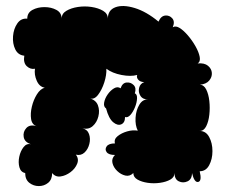

<svg xmlns="http://www.w3.org/2000/svg" viewBox="-20 -609 760 648"><path d="M515 -536Q523 -555 537.5 -556.5Q552 -558 561.5 -547Q571 -536 563 -517Q573 -523 586.5 -514.5Q600 -506 614.5 -489Q629 -472 640 -452.5Q651 -433 654 -417Q657 -401 647 -395Q670 -397 682 -387Q694 -377 695 -363Q696 -349 686 -337Q676 -325 654 -323Q668 -323 676 -307Q684 -291 686.5 -268Q689 -245 686.5 -222Q684 -199 676 -183Q668 -167 654 -167Q675 -167 686 -146.5Q697 -126 697 -99Q697 -72 686 -51.5Q675 -31 654 -31Q662 2 649 5Q636 8 628 -25Q628 -4 613 3Q598 10 583.5 3Q569 -4 569 -25Q569 -11 555 -3Q541 5 520 8Q499 11 478.5 8Q458 5 444 -3Q430 -11 430 -25Q418 -13 403 -16.5Q388 -20 375.5 -32Q363 -44 359.5 -59Q356 -74 368 -86Q347 -86 340 -95.5Q333 -105 340 -115Q347 -125 368 -125Q364 -139 377 -149.5Q390 -160 409 -165.5Q428 -171 445 -168Q436 -186 437.5 -211.5Q439 -237 450.5 -256Q462 -275 481 -273Q462 -273 454 -285.5Q446 -298 449.5 -312.5Q453 -327 467 -332Q454 -332 447 -339.5Q440 -347 443 -356Q421 -350 390 -356Q359 -362 339 -377Q340 -356 332 -331Q324 -306 311 -289Q298 -272 283 -277Q304 -271 310.5 -253.5Q317 -236 312 -216Q307 -196 293 -183.5Q279 -171 258 -176Q275 -172 280.5 -156.5Q286 -141 281.5 -123Q277 -105 265 -94Q253 -83 236 -87Q247 -73 240.5 -56.5Q234 -40 218 -28Q202 -16 184.5 -13.5Q167 -11 156 -25Q156 -3 142.5 8Q129 19 111 19Q93 19 79 8Q65 -3 65 -25Q50 -28 45.5 -44.5Q41 -61 45 -80Q49 -99 59.5 -112.5Q70 -126 85 -122Q63 -129 60 -146.5Q57 -164 69 -177Q81 -190 104 -183Q88 -188 85 -207Q82 -226 87.5 -249Q93 -272 104.5 -290.5Q116 -309 131 -313Q113 -316 104 -336.5Q95 -357 98 -377Q83 -374 70.5 -385.5Q58 -397 62 -421Q41 -423 31.5 -442.5Q22 -462 24 -487Q26 -512 38.5 -530Q51 -548 72 -546Q72 -566 89.5 -575.5Q107 -585 130 -585Q153 -585 170.5 -575.5Q188 -566 188 -546Q188 -563 204 -572.5Q220 -582 243 -585.5Q266 -589 289 -585.5Q312 -582 328 -572.5Q344 -563 344 -546Q344 -575 369.5 -584.5Q395 -594 434.5 -582Q474 -570 515 -536ZM338 -243Q329 -249 331.5 -263Q334 -277 343.5 -290.5Q353 -304 365 -311Q377 -318 387 -311Q393 -329 407 -330.5Q421 -332 431 -322Q441 -312 435 -294Q443 -291 442.5 -277Q442 -263 435.5 -247Q429 -231 420 -221Q411 -211 402 -214Q402 -195 389.5 -189.5Q377 -184 362 -196.5Q347 -209 338 -243Z"/></svg>

Font: Rubik Bubbles
Style: Regular
Weight: 400
Designer: Hubert and Fischer, NaN
Foundry: Hubert and Fischer, NaN
Version: Version 2.200